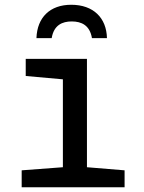

<svg xmlns="http://www.w3.org/2000/svg" viewBox="-20 -786 603 806"><path d="M279 -766C190 -766 136 -713 133 -626H197C206 -681 242 -696 281 -696C322 -696 357 -680 366 -626H429C427 -711 372 -766 279 -766ZM71 0H503V-71L345 -84V-539H88V-467L244 -453V-84L71 -71Z"/></svg>

Font: Noto Sans Mono SemiCondensed Medium
Style: Regular
Weight: 500
Width: 4
Designer: Monotype Design Team
Foundry: Monotype Imaging Inc.
Version: Version 2.014